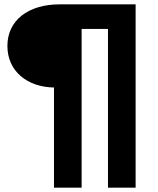

<svg xmlns="http://www.w3.org/2000/svg" viewBox="-20 -762 726 882"><path d="M228 100H355V-629H476V100H603V-742H254C109 -742 14 -668 14 -551C14 -435 105 -362 228 -360Z"/></svg>

Font: Talent SemiBold
Style: Bold
Weight: 700
Designer: Mike Powis
Version: Version 1.001;hotconv 1.0.109;makeotfexe 2.5.65596